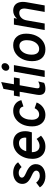

<svg xmlns="http://www.w3.org/2000/svg" viewBox="1187 -1949 774 3188"><g transform="rotate(-90 1574.0 -355.0)"><path d="M241 12Q200.5 12 164.8 0.8Q129 -10.5 101 -31.5Q73 -52.5 57 -80.5L136 -141.5Q158 -112.5 188 -96.8Q218 -81 249.5 -81Q288.5 -81 311.8 -97.8Q335 -114.5 335 -142Q335 -162 316.8 -178.8Q298.5 -195.5 250 -217Q176.5 -250 145.5 -286Q114.5 -322 114.5 -369.5Q114.5 -415.5 138.2 -450Q162 -484.5 204.8 -503.8Q247.5 -523 304.5 -523Q359 -523 404.5 -501Q450 -479 473 -441.5L394 -383.5Q356.5 -431.5 296 -431.5Q262.5 -431.5 240.5 -416.5Q218.5 -401.5 218.5 -377.5Q218.5 -359.5 234.8 -344.8Q251 -330 297 -309.5Q375.5 -276 409 -237.5Q442.5 -199 442.5 -148Q442.5 -75 387.8 -31.5Q333 12 241 12Z M732 12Q671 12 625.8 -14.2Q580.5 -40.5 555.5 -89Q530.5 -137.5 530.5 -204.5Q530.5 -267.5 549.5 -324.8Q568.5 -382 603.8 -426.8Q639 -471.5 689 -497.2Q739 -523 801.5 -523Q860 -523 902 -499Q944 -475 966.8 -430.5Q989.5 -386 989.5 -323.5Q989.5 -294 984.2 -266.5Q979 -239 970.5 -213H641Q641 -173 653 -144.2Q665 -115.5 688 -100.2Q711 -85 745 -85Q774.5 -85 805.2 -97.8Q836 -110.5 861 -134L915 -61Q879 -27.5 834.2 -7.8Q789.5 12 732 12ZM657 -306.5H882.5Q886 -342 877 -369Q868 -396 846.8 -411.5Q825.5 -427 792 -427Q756 -427 728.8 -411.5Q701.5 -396 683.5 -368.8Q665.5 -341.5 657 -306.5Z M1258 12Q1172 12 1120.8 -47.8Q1069.5 -107.5 1069.5 -208Q1069.5 -300.5 1102.8 -371.5Q1136 -442.5 1194.8 -482.8Q1253.5 -523 1330 -523Q1396.5 -523 1443.8 -486.8Q1491 -450.5 1505.5 -388L1400.5 -353Q1393.5 -385.5 1372 -402.8Q1350.5 -420 1317 -420Q1277.5 -420 1246.2 -393.5Q1215 -367 1197.2 -320.8Q1179.5 -274.5 1179.5 -215Q1179.5 -157.5 1202.2 -124.8Q1225 -92 1264.5 -92Q1300 -92 1327.5 -111.2Q1355 -130.5 1371.5 -167L1466.5 -133.5Q1439.5 -65.5 1384.2 -26.8Q1329 12 1258 12Z M1691.5 12Q1633 12 1608 -25.2Q1583 -62.5 1595.5 -133L1644.5 -415H1563.5L1580.5 -511H1661L1692 -684L1806 -722L1769 -511H1882.5L1866 -415H1752.5L1704.5 -147.5Q1698.5 -111.5 1705.8 -98Q1713 -84.5 1738.5 -84.5Q1756.5 -84.5 1774 -89.5Q1791.5 -94.5 1816 -106.5L1792.5 -10Q1751 12 1691.5 12Z M1889 0 1979 -511H2087L1997 0ZM2046 -588Q2023.5 -588 2008.2 -603.5Q1993 -619 1993 -641.5Q1993 -671.5 2015 -694Q2037 -716.5 2066.5 -716.5Q2090 -716.5 2104.8 -701.5Q2119.5 -686.5 2119.5 -663Q2119.5 -633 2097.2 -610.5Q2075 -588 2046 -588Z M2347.5 12Q2255.5 12 2204 -45.5Q2152.5 -103 2152.5 -206.5Q2152.5 -298.5 2186.8 -370Q2221 -441.5 2281 -482.2Q2341 -523 2418.5 -523Q2506 -523 2557.5 -465Q2609 -407 2609 -309Q2609 -215.5 2575.5 -143Q2542 -70.5 2483 -29.2Q2424 12 2347.5 12ZM2354.5 -92Q2397 -92 2430 -118.8Q2463 -145.5 2482 -192Q2501 -238.5 2501 -298Q2501 -356 2476 -388Q2451 -420 2406.5 -420Q2364.5 -420 2331.5 -393.2Q2298.5 -366.5 2279.5 -320.2Q2260.5 -274 2260.5 -215Q2260.5 -156.5 2285 -124.2Q2309.5 -92 2354.5 -92Z M2669.5 0 2759.5 -511H2868L2858.5 -458.5Q2883.5 -489.5 2917.8 -506.2Q2952 -523 2990 -523Q3046 -523 3081.8 -495.8Q3117.5 -468.5 3130.2 -418Q3143 -367.5 3130.5 -297.5L3078 0H2970L3022 -294.5Q3033 -357.5 3015.8 -389.8Q2998.5 -422 2953 -422Q2907.5 -422 2873.5 -388.5Q2839.5 -355 2830 -299.5L2777.5 0Z"/></g></svg>

Font: Overpass SemiBold
Style: Italic
Weight: 600
Italic angle: -10°
Designer: Delve Withrington, Dave Bailey, Thomas Jockin
Foundry: Delve Fonts LLC
Version: Version 4.000